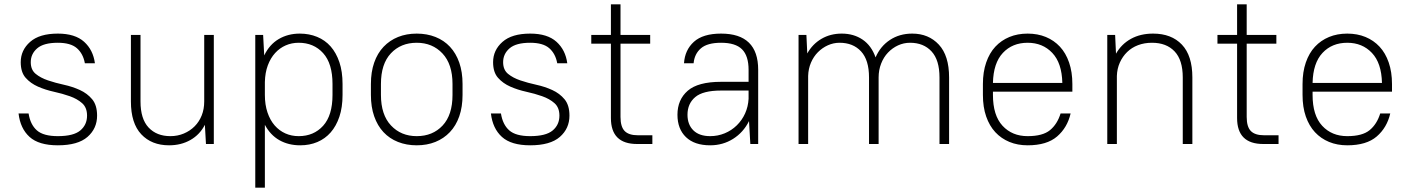

<svg xmlns="http://www.w3.org/2000/svg" viewBox="-20 -660 6465 880"><path d="M245 6Q158 6 115.5 -32.5Q73 -71 65 -140H111Q119 -89 149 -62.5Q179 -36 245 -36Q317 -36 348 -62Q379 -88 379 -130Q379 -167 356.5 -187Q334 -207 300 -219Q266 -231 227 -239.5Q188 -248 154 -263Q120 -278 97.5 -303.5Q75 -329 75 -375Q75 -430 118 -468Q161 -506 245 -506Q324 -506 365.5 -468.5Q407 -431 415 -370H369Q361 -414 332.5 -439Q304 -464 245 -464Q180 -464 150.5 -438.5Q121 -413 121 -375Q121 -340 143.5 -321.5Q166 -303 200 -291.5Q234 -280 273 -271.5Q312 -263 346 -247.5Q380 -232 402.5 -205Q425 -178 425 -130Q425 -71 381 -32.5Q337 6 245 6Z M755 6Q675 6 627.5 -44.5Q580 -95 580 -195V-500H624V-195Q624 -115 661 -75.5Q698 -36 761 -36Q794 -36 822.5 -48Q851 -60 872 -81Q893 -102 904.5 -131Q916 -160 916 -195V-500H960V0H924L919 -88Q896 -43 853 -18.5Q810 6 755 6Z M1356 6Q1302 6 1260.5 -17.5Q1219 -41 1194 -88V200H1150V-500H1186L1191 -406Q1215 -456 1257.5 -481Q1300 -506 1354 -506Q1397 -506 1433.5 -491Q1470 -476 1495.5 -447Q1521 -418 1535.5 -375Q1550 -332 1550 -275V-225Q1550 -168 1535.5 -125Q1521 -82 1495.5 -53Q1470 -24 1434.5 -9Q1399 6 1356 6ZM1349 -36Q1418 -36 1461 -83.5Q1504 -131 1504 -225V-275Q1504 -369 1461 -416.5Q1418 -464 1349 -464Q1317 -464 1289.5 -452Q1262 -440 1241 -417Q1220 -394 1207.5 -360.5Q1195 -327 1194 -284V-225Q1194 -180 1206 -144.5Q1218 -109 1239 -85Q1260 -61 1288 -48.5Q1316 -36 1349 -36Z M1890 6Q1843 6 1804 -9.5Q1765 -25 1737.5 -54.5Q1710 -84 1695 -127Q1680 -170 1680 -225V-275Q1680 -330 1695 -373Q1710 -416 1738 -445.5Q1766 -475 1804.5 -490.5Q1843 -506 1890 -506Q1937 -506 1976 -490.5Q2015 -475 2042.5 -445.5Q2070 -416 2085 -373Q2100 -330 2100 -275V-225Q2100 -170 2085 -127Q2070 -84 2042 -54.5Q2014 -25 1975.5 -9.5Q1937 6 1890 6ZM1890 -36Q1963 -36 2008.5 -84.5Q2054 -133 2054 -225V-275Q2054 -366 2008 -415Q1962 -464 1890 -464Q1817 -464 1771.5 -415.5Q1726 -367 1726 -275V-225Q1726 -134 1772 -85Q1818 -36 1890 -36Z M2410 6Q2323 6 2280.5 -32.5Q2238 -71 2230 -140H2276Q2284 -89 2314 -62.5Q2344 -36 2410 -36Q2482 -36 2513 -62Q2544 -88 2544 -130Q2544 -167 2521.5 -187Q2499 -207 2465 -219Q2431 -231 2392 -239.5Q2353 -248 2319 -263Q2285 -278 2262.5 -303.5Q2240 -329 2240 -375Q2240 -430 2283 -468Q2326 -506 2410 -506Q2489 -506 2530.5 -468.5Q2572 -431 2580 -370H2534Q2526 -414 2497.5 -439Q2469 -464 2410 -464Q2345 -464 2315.5 -438.5Q2286 -413 2286 -375Q2286 -340 2308.5 -321.5Q2331 -303 2365 -291.5Q2399 -280 2438 -271.5Q2477 -263 2511 -247.5Q2545 -232 2567.5 -205Q2590 -178 2590 -130Q2590 -71 2546 -32.5Q2502 6 2410 6Z M2690 -500H2780V-640H2824V-500H2960V-460H2824V-124Q2824 -79 2843 -59.5Q2862 -40 2904 -40H2970V0H2900Q2780 0 2780 -119V-460H2690Z M3235 6Q3163 6 3124 -31.5Q3085 -69 3085 -134Q3085 -203 3132 -244Q3179 -285 3285 -285H3411V-340Q3411 -404 3381 -434Q3351 -464 3285 -464Q3222 -464 3192.5 -438.5Q3163 -413 3159 -370H3115Q3119 -431 3160.5 -468.5Q3202 -506 3285 -506Q3455 -506 3455 -340V0H3419L3413 -105Q3387 -53 3340 -23.5Q3293 6 3235 6ZM3235 -36Q3270 -36 3301.5 -49Q3333 -62 3357 -85.5Q3381 -109 3395 -140Q3409 -171 3411 -207V-245H3285Q3202 -245 3166.5 -215Q3131 -185 3131 -134Q3131 -89 3158 -62.5Q3185 -36 3235 -36Z M3640 -500H3676L3680 -415Q3704 -458 3745 -482Q3786 -506 3838 -506Q3893 -506 3933.5 -478.5Q3974 -451 3993 -397Q4015 -448 4059 -477Q4103 -506 4161 -506Q4236 -506 4283 -455.5Q4330 -405 4330 -305V0H4286V-305Q4286 -385 4249.5 -424.5Q4213 -464 4151 -464Q4122 -464 4096 -452Q4070 -440 4050 -419Q4030 -398 4018.5 -368.5Q4007 -339 4007 -305V0H3963V-305Q3963 -385 3926.5 -424.5Q3890 -464 3828 -464Q3800 -464 3774.5 -452.5Q3749 -441 3729 -421Q3709 -401 3697 -373Q3685 -345 3684 -312V0H3640Z M4690 6Q4644 6 4606.5 -9.5Q4569 -25 4542 -54Q4515 -83 4500 -126Q4485 -169 4485 -225V-275Q4485 -330 4500 -373.5Q4515 -417 4542 -446Q4569 -475 4606.5 -490.5Q4644 -506 4690 -506Q4736 -506 4773.5 -490.5Q4811 -475 4838 -446Q4865 -417 4880 -373.5Q4895 -330 4895 -275V-240H4531V-225Q4531 -131 4575 -83.5Q4619 -36 4690 -36Q4759 -36 4792.5 -63.5Q4826 -91 4841 -140H4887Q4872 -75 4825 -34.5Q4778 6 4690 6ZM4690 -464Q4620 -464 4576.5 -417.5Q4533 -371 4531 -280H4849Q4847 -371 4803 -417.5Q4759 -464 4690 -464Z M5055 -500H5091L5095 -414Q5120 -458 5163.5 -482Q5207 -506 5265 -506Q5349 -506 5397 -455.5Q5445 -405 5445 -305V0H5401V-305Q5401 -385 5363.5 -424.5Q5326 -464 5260 -464Q5225 -464 5196 -453Q5167 -442 5146 -421.5Q5125 -401 5112.5 -373Q5100 -345 5099 -312V0H5055Z M5560 -500H5650V-640H5694V-500H5830V-460H5694V-124Q5694 -79 5713 -59.5Q5732 -40 5774 -40H5840V0H5770Q5650 0 5650 -119V-460H5560Z M6155 6Q6109 6 6071.5 -9.5Q6034 -25 6007 -54Q5980 -83 5965 -126Q5950 -169 5950 -225V-275Q5950 -330 5965 -373.5Q5980 -417 6007 -446Q6034 -475 6071.5 -490.5Q6109 -506 6155 -506Q6201 -506 6238.5 -490.5Q6276 -475 6303 -446Q6330 -417 6345 -373.5Q6360 -330 6360 -275V-240H5996V-225Q5996 -131 6040 -83.5Q6084 -36 6155 -36Q6224 -36 6257.5 -63.5Q6291 -91 6306 -140H6352Q6337 -75 6290 -34.5Q6243 6 6155 6ZM6155 -464Q6085 -464 6041.5 -417.5Q5998 -371 5996 -280H6314Q6312 -371 6268 -417.5Q6224 -464 6155 -464Z"/></svg>

Font: PT Root UI Web Light
Style: Regular
Weight: 300
Designer: Vitaly Kuzmin
Foundry: ParaType Ltd.
Version: Version 1.000W